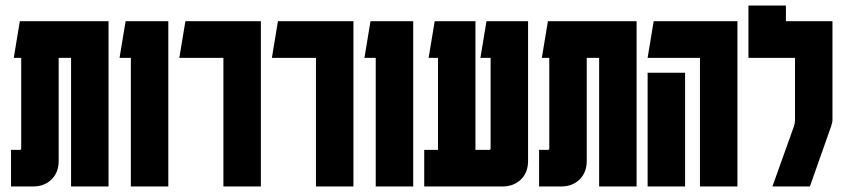

<svg xmlns="http://www.w3.org/2000/svg" viewBox="-20 -677 3062 697"><path d="M30 -467 52 -600H374V0H238V-467H193V-93Q193 -51 167 -25.5Q141 0 99 0H20V-133H52Q57 -133 57 -138V-467Z M591 -600V0H455V-467H414L436 -600Z M927 -600V0H791V-467H631L653 -600Z M1263 -600V0H1127V-467H967L989 -600Z M1480 -600V0H1344V-467H1303L1325 -600Z M1897 -93Q1897 -51 1871 -25.5Q1845 0 1803 0H1520V-133H1570V-467H1536L1558 -600H1706V-133H1756Q1761 -133 1761 -138V-467H1724L1746 -600H1897Z M1947 -467 1969 -600H2291V0H2155V-467H2110V-93Q2110 -51 2084 -25.5Q2058 0 2016 0H1937V-133H1969Q1974 -133 1974 -138V-467Z M2521 0V-467H2331L2353 -600H2657V0ZM2331 0V-413H2467V0Z M2697 -657H2833V-600H3002V-240Q3002 -233 2997 -218L2920 0H2784L2862 -218Q2866 -230 2866 -240V-467H2697Z"/></svg>

Font: Karantina
Style: Bold
Weight: 700
Designer: Rony Koch
Foundry: Rony Koch
Version: Version 1.000; ttfautohint (v1.8.3)